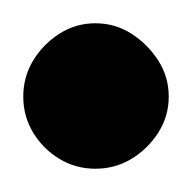

<svg xmlns="http://www.w3.org/2000/svg" viewBox="-32 -373 165 165"><path d="M-12 -290Q-12 -273 -3.5 -259Q5 -245 19 -236.5Q33 -228 50 -228Q67 -228 81 -236.5Q95 -245 104 -259Q113 -273 113 -290Q113 -307 104 -321Q95 -335 81 -344Q67 -353 50 -353Q33 -353 19 -344Q5 -335 -3.5 -321Q-12 -307 -12 -290Z"/></svg>

Font: Linefont Medium
Style: Regular
Weight: 500
Monospace: yes
Version: Version 3.002;gftools[0.9.33]